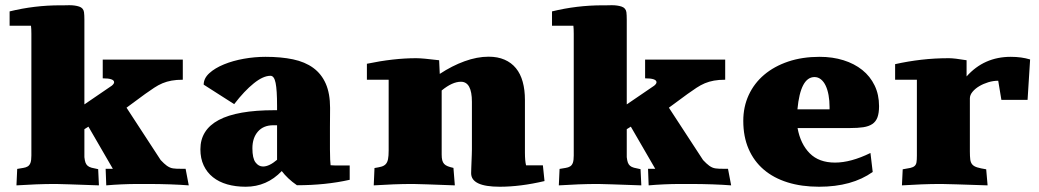

<svg xmlns="http://www.w3.org/2000/svg" viewBox="-20 -710 4011 741"><path d="M17.1 -666Q112.8 -689.5 212.4 -689.5H228Q232.9 -689.5 237.8 -689.7Q242.7 -689.9 247.6 -689.9Q269.5 -689.9 285.6 -684.6Q301.8 -679.2 304.2 -663.1Q305.7 -651.9 305.7 -633.8V-307.1L411.6 -379.4Q420.4 -386.7 420.4 -392.6Q420.4 -407.7 376.5 -407.7V-480H685.5V-402.3Q661.1 -402.3 642.3 -398.9Q623.5 -395.5 607.2 -388.7Q590.8 -381.8 575 -371.3Q559.1 -360.8 540 -347.2L468.3 -294.4L600.1 -92.3L612.8 -79.6L624 -70.3Q630.4 -65.9 636 -63.5Q641.6 -61 648.2 -60.1Q654.8 -59.1 662.6 -58.8Q670.4 -58.6 680.7 -58.6H696.3L708.5 5.4Q677.2 2.9 636.7 1.5Q596.2 0 544.9 0H515.6Q480.5 0 449.2 1.5Q418 2.9 390.1 5.4L387.7 -58.6H415.5L321.3 -221.2L305.7 -211.4V-103.5Q307.1 -90.3 309.8 -82.8Q312.5 -75.2 318.1 -70.3Q323.7 -65.4 333.5 -62.7Q343.3 -60.1 358.9 -57.1L361.8 5.4Q291 2.9 250 1.5Q209 0 195.3 0Q156.7 0 119.1 1.5Q81.5 2.9 43.5 5.4L46.4 -58.1Q59.6 -60.5 69.8 -62Q80.1 -63.5 87.2 -67.9Q94.2 -72.3 97.7 -81.8Q101.1 -91.3 101.1 -109.9V-579.6Q101.1 -599.1 99.6 -610.8H17.1Z M1034.7 -226.6Q996.6 -226.6 975.3 -202.1Q954.1 -177.7 954.1 -137.7Q954.1 -99.1 966.1 -83.3Q978 -67.4 995.1 -67.4Q1019 -67.4 1049.3 -93.3V-226.6ZM1329.6 -16.1Q1236.3 4.9 1126 4.9Q1107.4 -7.8 1092.8 -21.7Q1078.1 -35.6 1067.4 -49.8Q1009.8 10.7 928.2 10.7Q889.2 10.7 856.9 1.5Q824.7 -7.8 801.8 -26.1Q778.8 -44.4 766.1 -71.5Q753.4 -98.6 753.4 -133.8Q753.4 -209 824.2 -246.8Q895 -284.7 1039.6 -284.7H1049.3V-301.3Q1049.3 -362.3 1043.7 -389.9Q1038.1 -417.5 1023.9 -417.5Q995.6 -417.5 959.5 -388.4Q923.3 -359.4 883.8 -308.1L766.1 -383.3Q766.1 -407.7 787.8 -427.5Q809.6 -447.3 844 -461.4Q878.4 -475.6 920.9 -483.2Q963.4 -490.7 1004.9 -490.7Q1064.5 -490.7 1110.8 -481Q1157.2 -471.2 1189 -448Q1220.7 -424.8 1237.3 -387Q1253.9 -349.1 1253.9 -293.5Q1253.9 -279.8 1253.7 -261.7Q1253.4 -243.7 1253.4 -220.2V-133.8Q1253.4 -109.9 1254.2 -94.5Q1254.9 -79.1 1255.9 -72.3Q1263.7 -71.8 1271.7 -71.5Q1279.8 -71.3 1288.6 -71.3H1329.6Z M1396 -463.9Q1499 -485.4 1586.4 -485.4Q1599.1 -485.4 1620.8 -483.4Q1642.6 -481.4 1674.8 -477.5L1677.2 -424.8Q1724.6 -456.1 1772.9 -473.6Q1821.3 -491.2 1865.7 -491.2Q1900.9 -491.2 1927.2 -479.7Q1953.6 -468.3 1971.2 -446.8Q1988.8 -425.3 1997.3 -394.3Q2005.9 -363.3 2005.9 -324.2V-121.1Q2005.9 -89.4 2010.3 -71.8H2075.2L2081.5 -11.2Q1988.3 10.7 1908.7 10.7Q1798.3 10.7 1798.3 -41.5Q1798.3 -48.3 1798.8 -60.8Q1799.3 -73.2 1799.8 -86.9Q1800.3 -100.6 1800.8 -113.3Q1801.3 -126 1801.3 -133.8V-316.9Q1801.3 -394.5 1758.8 -394.5Q1725.6 -394.5 1684.6 -360.8V-113.8Q1684.6 -100.1 1686.8 -91.6Q1689 -83 1694.1 -77.4Q1699.2 -71.8 1708 -68.4Q1716.8 -64.9 1730 -62L1735.4 5.4Q1668 2.9 1628.2 1.5Q1588.4 0 1574.2 0Q1535.6 0 1498 1.5Q1460.4 2.9 1422.4 5.4L1425.3 -61.5Q1441.4 -64 1451.9 -66.9Q1462.4 -69.8 1468.8 -76.7Q1475.1 -83.5 1477.5 -95.7Q1480 -107.9 1480 -129.4V-402.3H1396Z M2110.4 -666Q2206.1 -689.5 2305.7 -689.5H2321.3Q2326.2 -689.5 2331.1 -689.7Q2335.9 -689.9 2340.8 -689.9Q2362.8 -689.9 2378.9 -684.6Q2395 -679.2 2397.5 -663.1Q2398.9 -651.9 2398.9 -633.8V-307.1L2504.9 -379.4Q2513.7 -386.7 2513.7 -392.6Q2513.7 -407.7 2469.7 -407.7V-480H2778.8V-402.3Q2754.4 -402.3 2735.6 -398.9Q2716.8 -395.5 2700.4 -388.7Q2684.1 -381.8 2668.2 -371.3Q2652.3 -360.8 2633.3 -347.2L2561.5 -294.4L2693.4 -92.3L2706.1 -79.6L2717.3 -70.3Q2723.6 -65.9 2729.2 -63.5Q2734.9 -61 2741.5 -60.1Q2748 -59.1 2755.9 -58.8Q2763.7 -58.6 2773.9 -58.6H2789.6L2801.8 5.4Q2770.5 2.9 2730 1.5Q2689.5 0 2638.2 0H2608.9Q2573.7 0 2542.5 1.5Q2511.2 2.9 2483.4 5.4L2481 -58.6H2508.8L2414.6 -221.2L2398.9 -211.4V-103.5Q2400.4 -90.3 2403.1 -82.8Q2405.8 -75.2 2411.4 -70.3Q2417 -65.4 2426.8 -62.7Q2436.5 -60.1 2452.1 -57.1L2455.1 5.4Q2384.3 2.9 2343.3 1.5Q2302.2 0 2288.6 0Q2250 0 2212.4 1.5Q2174.8 2.9 2136.7 5.4L2139.6 -58.1Q2152.8 -60.5 2163.1 -62Q2173.3 -63.5 2180.4 -67.9Q2187.5 -72.3 2190.9 -81.8Q2194.3 -91.3 2194.3 -109.9V-579.6Q2194.3 -599.1 2192.9 -610.8H2110.4Z M3181.6 -288.1V-296.9Q3181.6 -321.8 3177.7 -343Q3173.8 -364.3 3166.5 -379.6Q3159.2 -395 3148.2 -403.8Q3137.2 -412.6 3123.5 -412.6Q3069.3 -412.6 3057.6 -288.1ZM3202.6 -82.5Q3263.7 -82.5 3339.4 -119.6L3348.1 -46.4Q3268.1 10.7 3141.1 10.7Q3073.7 10.7 3019.8 -6.1Q2965.8 -22.9 2927.7 -55.4Q2889.6 -87.9 2869.1 -135.3Q2848.6 -182.6 2848.6 -243.7Q2848.6 -297.9 2869.6 -343.3Q2890.6 -388.7 2929.2 -421.4Q2967.8 -454.1 3022 -472.4Q3076.2 -490.7 3143.1 -490.7Q3193.4 -490.7 3235.4 -477.5Q3277.3 -464.4 3307.9 -439.9Q3338.4 -415.5 3355.5 -380.1Q3372.6 -344.7 3372.6 -300.3Q3372.6 -273.9 3366.5 -257.3Q3360.4 -240.7 3346.7 -231.4Q3333 -222.2 3311.8 -219Q3290.5 -215.8 3259.8 -215.8H3058.1Q3069.3 -154.3 3105 -118.4Q3140.6 -82.5 3202.6 -82.5Z M3880.9 -490.7Q3922.4 -490.7 3955.6 -480.5L3945.8 -324.7H3844.7L3832.5 -398.4Q3813.5 -398.4 3794.2 -392.6Q3774.9 -386.7 3759 -377.2Q3743.2 -367.7 3733.2 -355.5Q3723.1 -343.3 3723.1 -330.1V-126Q3723.1 -106.4 3724.6 -94.5Q3726.1 -82.5 3732.4 -75.2Q3738.8 -67.9 3751.5 -64Q3764.2 -60.1 3786.1 -56.6L3791.5 5.4Q3716.3 2.9 3672.1 1.5Q3627.9 0 3612.8 0Q3574.2 0 3536.6 1.5Q3499 2.9 3460.9 5.4L3463.9 -56.6Q3482.9 -59.6 3493.7 -62Q3504.4 -64.5 3510 -69.6Q3515.6 -74.7 3517.1 -83.7Q3518.6 -92.8 3518.6 -109.4V-402.3H3434.6V-462.4Q3484.9 -473.6 3536.1 -479.5Q3587.4 -485.4 3642.1 -485.4Q3652.8 -485.4 3669.9 -483.4Q3687 -481.4 3710.4 -477.5V-415Q3777.8 -490.7 3880.9 -490.7Z"/></svg>

Font: Tienne Black
Style: Regular
Weight: 900
Designer: vernon adams
Foundry: vernon adams
Version: Version 001.001